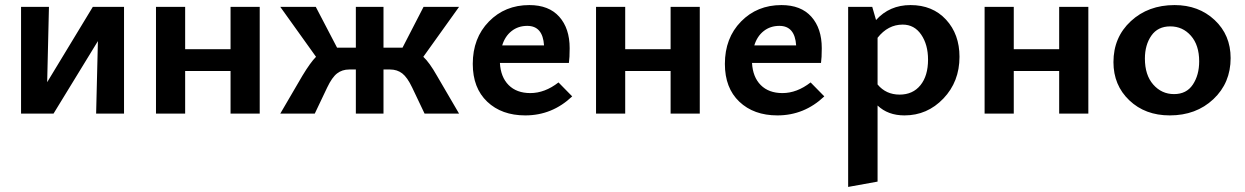

<svg xmlns="http://www.w3.org/2000/svg" viewBox="-20 -448 4908 757"><path d="M469 -421V0H359L366 -286L191 0H63V-421H173L166 -124L346 -421Z M889 -421H1004V0H889V-168H710V0H595V-421H710V-254H889Z M1649 -224Q1673 -202 1703 -149L1790 0H1654L1605 -103Q1586 -143 1566 -158.5Q1546 -174 1518 -174H1492V0H1383V-174H1357Q1329 -174 1309 -158.5Q1289 -143 1270 -103L1221 0H1085L1172 -149Q1204 -202 1226 -224L1085 -421H1225L1309 -260H1318H1383V-421H1492V-260H1557H1567L1650 -421H1790Z M2182 -123 2236 -68Q2157 7 2051 7Q1958 7 1901 -47Q1844 -101 1844 -196Q1844 -298 1907.5 -363Q1971 -428 2067 -428Q2144 -428 2185 -382Q2226 -336 2226 -258Q2226 -220 2223 -200H1951Q1954 -144 1985.5 -112.5Q2017 -81 2071 -81Q2128 -81 2182 -123ZM2059 -346Q2023 -346 1997 -325.5Q1971 -305 1960 -269H2125Q2120 -346 2059 -346Z M2624 -421H2739V0H2624V-168H2445V0H2330V-421H2445V-254H2624Z M3176 -123 3230 -68Q3151 7 3045 7Q2952 7 2895 -47Q2838 -101 2838 -196Q2838 -298 2901.5 -363Q2965 -428 3061 -428Q3138 -428 3179 -382Q3220 -336 3220 -258Q3220 -220 3217 -200H2945Q2948 -144 2979.5 -112.5Q3011 -81 3065 -81Q3122 -81 3176 -123ZM3053 -346Q3017 -346 2991 -325.5Q2965 -305 2954 -269H3119Q3114 -346 3053 -346Z M3570 -428Q3657 -428 3710 -370.5Q3763 -313 3763 -224Q3763 -126 3699.5 -59.5Q3636 7 3546 7Q3481 7 3440 -32V268L3324 289V-421H3419L3434 -369Q3487 -428 3570 -428ZM3527 -75Q3579 -75 3609 -112Q3639 -149 3639 -213Q3639 -272 3612 -311.5Q3585 -351 3539 -351Q3481 -351 3440 -299V-115Q3473 -75 3527 -75Z M4156 -421H4271V0H4156V-168H3977V0H3862V-421H3977V-254H4156Z M4592 7Q4495 7 4432.5 -52.5Q4370 -112 4370 -203Q4370 -301 4438.5 -364.5Q4507 -428 4611 -428Q4706 -428 4769 -369Q4832 -310 4832 -219Q4832 -121 4764 -57Q4696 7 4592 7ZM4708 -206Q4708 -270 4675.5 -307Q4643 -344 4594 -344Q4545 -344 4519.5 -307.5Q4494 -271 4494 -217Q4494 -152 4527 -114.5Q4560 -77 4609 -77Q4658 -77 4683 -114.5Q4708 -152 4708 -206Z"/></svg>

Font: EauTest
Style: Bold
Weight: 700
Designer: Christian Thalmann (Catharsis Fonts)
Version: Version 0.001;PS 000.001;hotconv 1.0.88;makeotf.lib2.5.64775